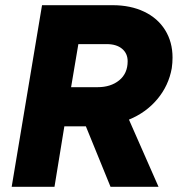

<svg xmlns="http://www.w3.org/2000/svg" viewBox="-20 -720 696 740"><path d="M142 -700H414Q483 -700 535.5 -675Q588 -650 616.5 -604Q645 -558 645 -498Q645 -478 642 -457Q630 -390 586.5 -338Q543 -286 477 -259L591 0H406L311 -233H228L190 0H25ZM356 -384Q407 -384 439.5 -410.5Q472 -437 472 -484Q472 -514 450.5 -532Q429 -550 391 -550H282L254 -384Z"/></svg>

Font: Oak Sans ExtraBold
Style: Italic
Weight: 800
Italic angle: -9.49998°
Foundry: Erik Kennedy, Walven
Version: Version 1.000